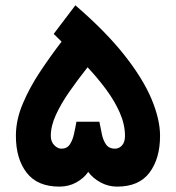

<svg xmlns="http://www.w3.org/2000/svg" viewBox="-20 -694 654 714"><path d="M308.1 -54.7Q291.5 -30.8 263.4 -15.4Q235.4 0 200.7 0Q119.1 0 79.1 -51.8Q39.1 -103.5 39.1 -189Q39.1 -247.6 64.5 -307.9Q89.8 -368.2 128.9 -427Q168 -485.8 209 -539.1L179.7 -567.9L260.3 -674.3Q374 -576.2 443.4 -488Q512.7 -399.9 543.9 -324.7Q575.2 -249.5 575.2 -189Q575.2 -104.5 536.1 -52.2Q497.1 0 415.5 0Q382.8 0 354 -15.6Q325.2 -31.2 308.1 -54.7ZM168.9 -188.5Q168.9 -167.5 181.6 -154.3Q194.3 -141.1 208.5 -141.1Q229 -141.1 239.5 -156.7Q250 -172.4 255.1 -195.6Q260.3 -218.8 264.2 -241.2H349.6Q354 -217.8 358.9 -194.6Q363.8 -171.4 374.8 -156.2Q385.7 -141.1 407.2 -141.1Q422.9 -141.1 433.8 -153.3Q444.8 -165.5 444.8 -188.5Q444.8 -231 425.5 -274.9Q406.2 -318.8 374.5 -361.6Q342.8 -404.3 305.7 -443.8Q269 -397.5 238 -353Q207 -308.6 188 -267.1Q168.9 -225.6 168.9 -188.5Z"/></svg>

Font: Vazirmatn RD UI ExtraBold
Style: Regular
Weight: 800
Designer: Saber Rastikerdar
Foundry: Saber Rastikerdar
Version: Version 33.003